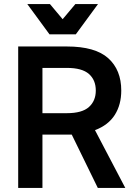

<svg xmlns="http://www.w3.org/2000/svg" viewBox="-20 -930 660 950"><path d="M335 -264H190V0H70V-700H311Q451 -700 515.5 -642Q580 -584 580 -482Q580 -412 548 -361.5Q516 -311 450 -286L600 0H464ZM190 -594V-370H311Q386 -370 420 -400.5Q454 -431 454 -482Q454 -534 420 -564Q386 -594 311 -594ZM115 -910H227L290 -835L353 -910H465L355 -760H225Z"/></svg>

Font: PT Root UI Web Bold
Style: Regular
Weight: 700
Designer: Vitaly Kuzmin
Foundry: ParaType Ltd.
Version: Version 1.000W